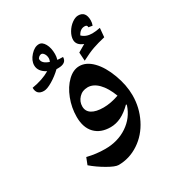

<svg xmlns="http://www.w3.org/2000/svg" viewBox="-217 -821 1106 1203"><g transform="rotate(-30 336.5 -219.0)"><path d="M579.1 -85Q579.1 3.4 540 81.5Q501 159.7 432.6 204.8Q364.3 250 285.2 250Q261.7 250 209.2 219.7Q156.7 189.5 115.2 153.8L134.3 105Q197.3 121.1 263.2 121.1Q355 121.1 423.3 75.4Q491.7 29.8 517.1 -47.9L516.1 -52.7V-57.1Q475.1 -16.1 437.5 2Q399.9 20 361.3 20Q289.6 20 248.8 -22.2Q208 -64.5 208 -142.1Q208 -208.5 232.2 -271Q256.3 -333.5 296.4 -371.8Q336.4 -410.2 380.4 -410.2Q430.7 -410.2 475.1 -364.7Q519.5 -319.3 549.3 -239.3Q579.1 -159.2 579.1 -85ZM384.3 -108.9Q436 -108.9 496.1 -129.9Q471.2 -196.3 435.5 -232.7Q399.9 -269 359.4 -269Q320.8 -269 295.9 -242.7Q271 -216.3 271 -181.2Q271 -146 300.3 -127.4Q329.6 -108.9 384.3 -108.9ZM551.8 -592.3 552.2 -595.7Q552.2 -609.4 533.7 -609.4Q501.5 -609.4 482.9 -573.2Q509.8 -546.4 555.2 -546.4Q580.1 -546.4 612.8 -553.2L606.9 -488.3Q556.2 -476.6 519 -463.6Q481.9 -450.7 427.7 -422.4L423.8 -483.4L477.1 -514.6Q429.7 -532.7 429.7 -571.3Q429.7 -596.7 446 -624.8Q462.4 -652.8 487.1 -670.7Q511.7 -688.5 532.7 -688.5Q586.9 -688.5 586.9 -622.6Q586.9 -603.5 580.1 -587.4ZM60.1 -438.5Q137.7 -451.2 190.9 -482.9Q138.7 -510.7 138.7 -554.7Q138.7 -589.8 168.5 -622.8Q198.2 -655.8 230 -655.8Q254.4 -655.8 271 -626.2Q287.6 -596.7 287.6 -551.8Q287.6 -532.2 281.7 -512.7Q294.9 -510.7 321.8 -510.7Q321.8 -464.8 260.7 -464.8H248Q213.4 -431.6 174.6 -408.7Q135.7 -385.7 112.8 -385.7Q60.1 -385.7 60.1 -438.5ZM185.1 -572.8Q185.1 -541.5 234.9 -524.9Q240.7 -538.1 240.7 -547.9Q240.7 -567.4 231.7 -581.1Q222.7 -594.7 211.9 -594.7Q203.1 -594.7 194.1 -587.2Q185.1 -579.6 185.1 -572.8Z"/></g></svg>

Font: Droid Arabic Naskh
Style: Bold
Weight: 700
Designer: Pascal Zoghbi
Foundry: Ascender Corporation
Version: Version 1.00